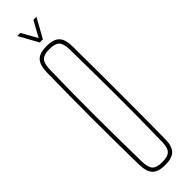

<svg xmlns="http://www.w3.org/2000/svg" viewBox="-320 -929 925 925"><g transform="rotate(-45 142.0 -467.0)"><path d="M143 5Q96 5 76 -16Q56 -37 55 -85Q53.5 -169.5 52.8 -246.8Q52 -324 52 -399.5Q52 -475 52.8 -552.2Q53.5 -629.5 55 -714Q56 -763 76 -784Q96 -805 143 -805Q190.5 -805 210.8 -784Q231 -763 231 -714Q232 -629.5 232.2 -552.2Q232.5 -475 232.5 -399.5Q232.5 -324 232.2 -246.8Q232 -169.5 231 -85Q231 -37 210.8 -16Q190.5 5 143 5ZM143 -15Q180.5 -15 195.5 -30.2Q210.5 -45.5 211 -85Q213 -171 213.5 -249.2Q214 -327.5 214 -403Q214 -478.5 213 -555Q212 -631.5 211 -714Q210.5 -754.5 195.5 -769.8Q180.5 -785 143 -785Q105.5 -785 90.8 -769.8Q76 -754.5 75 -714Q73 -631.5 72.2 -555Q71.5 -478.5 71.5 -403Q71.5 -327.5 72.5 -249.2Q73.5 -171 75 -85Q76 -45.5 90.8 -30.2Q105.5 -15 143 -15ZM133 -840 78 -939H99L144 -859L188 -939H209L154 -840Z"/></g></svg>

Font: Big Shoulders Thin
Style: Regular
Weight: 100
Designer: Patric King
Foundry: XO Type Co
Version: Version 2.002